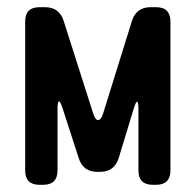

<svg xmlns="http://www.w3.org/2000/svg" viewBox="-20 -505 544 534"><path d="M90 9H100Q140 9 140 -31V-202Q140 -223 144 -223Q148 -223 154 -204L199 -65Q211 -27 251 -27H258Q298 -27 310 -65L352 -203Q358 -222 361 -222Q365 -222 365 -201V-31Q365 9 405 9H414Q454 9 454 -31V-445Q454 -485 414 -485H399Q359 -485 347 -447L267 -190Q261 -171 253 -171Q245 -171 239 -190L157 -447Q145 -485 105 -485H90Q50 -485 50 -445V-31Q50 9 90 9Z"/></svg>

Font: WDXL Lubrifont TC
Style: Regular
Weight: 400
Designer: [WDXL Lubrifont] Copyright 2020-2022 (c) NightFurySL2001, Skr-ZERO; [ZCOOL QingKe HuangYou] Copyright 2018-2022 (c) The 
Version: Version 2.001;hotconv 1.1.1;makeotfexe 2.6.0